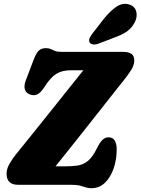

<svg xmlns="http://www.w3.org/2000/svg" viewBox="-20 -973 740 1011"><path d="M352.5 0H75Q14.5 0 14.5 -59Q14.5 -83.5 29.8 -110.2Q45 -137 65 -161.5Q84 -185 116.8 -225.5Q149.5 -266 189.5 -316Q229.5 -366 271.5 -418.5Q313.5 -471 351.8 -519Q390 -567 419 -603H353Q307 -603 276.2 -584Q245.5 -565 213.5 -514Q191.5 -480.5 172 -474.2Q152.5 -468 133 -477.5Q113.5 -487 110 -506.2Q106.5 -525.5 116 -550L156.5 -657Q171 -695 185 -707.2Q199 -719.5 222 -719.5Q237 -719.5 246.8 -714.8Q256.5 -710 268.5 -705Q280.5 -700 301.5 -700H624.5Q657.5 -700 672.2 -689.5Q687 -679 687 -654Q687 -630 670.2 -603.5Q653.5 -577 629 -547Q617 -532 588.5 -496Q560 -460 521.5 -411Q483 -362 439.2 -306.8Q395.5 -251.5 352.2 -197Q309 -142.5 272 -97H317.5Q357.5 -97 387.8 -101.2Q418 -105.5 443 -125.8Q468 -146 491 -193.5Q507 -225.5 521 -237.8Q535 -250 550.5 -250Q574 -250 584.2 -233Q594.5 -216 594.5 -186.5Q594.5 -134 578.8 -87.2Q563 -40.5 533.2 -11.2Q503.5 18 461.5 18Q444 18 431.2 13.5Q418.5 9 401.2 4.5Q384 0 352.5 0ZM526.5 -873.5Q559.5 -914.5 592 -937Q624.5 -959.5 660 -949.5Q690.5 -940 697.5 -912Q704.5 -884 689 -854.5Q674 -826 649.5 -808.2Q625 -790.5 580.5 -774.5L498 -743Q483.5 -737.5 470 -739.2Q456.5 -741 451.5 -750.5Q446.5 -762 452.5 -774.2Q458.5 -786.5 469.5 -800Z"/></svg>

Font: Fraunces 144pt S100 Black
Style: Italic
Weight: 900
Italic angle: -16°
Version: Version 1.000; ttfautohint (v1.8.3)